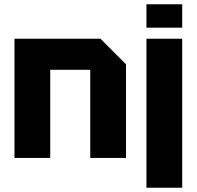

<svg xmlns="http://www.w3.org/2000/svg" viewBox="-20 -742 924 902"><path d="M48 0V-560H452L572 -440V0H404V-414H216V0ZM668 140V-560H836V140ZM668 -612V-722H836V-612Z"/></svg>

Font: Tektur
Style: Bold
Weight: 700
Designer: Adam Jagosz
Foundry: Adam Jagosz
Version: Version 1.005;gftools[0.9.30]